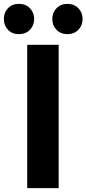

<svg xmlns="http://www.w3.org/2000/svg" viewBox="-52 -975 448 995"><path d="M89 0V-743H252V0ZM46 -798Q11 -798 -10.5 -820.5Q-32 -843 -32 -877Q-32 -910 -10.5 -932.5Q11 -955 46 -955Q81 -955 103 -932.5Q125 -910 125 -877Q125 -843 103 -820.5Q81 -798 46 -798ZM297 -798Q263 -798 241 -820.5Q219 -843 219 -877Q219 -910 241 -932.5Q263 -955 297 -955Q332 -955 354 -932.5Q376 -910 376 -877Q376 -843 354 -820.5Q332 -798 297 -798Z"/></svg>

Font: Noto Sans SC ExtraBold
Style: Regular
Weight: 800
Designer: Ryoko NISHIZUKA 西塚涼子 (kana, bopomofo & ideographs); Paul D. Hunt (Latin, Greek & Cyrillic); Sandoll Communications 산돌커뮤니
Foundry: Adobe
Version: Version 2.004-H2;hotconv 1.0.118;makeotfexe 2.5.65603